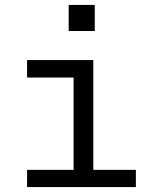

<svg xmlns="http://www.w3.org/2000/svg" viewBox="-20 -760 640 780"><path d="M365 -740V-634H259V-740ZM90 -70H279V-445H90V-516H359V-70H532V0H90Z"/></svg>

Font: iA Writer Duo S
Style: Regular
Weight: 400
Designer: Mike Abbink, Paul van der Laan, Pieter van Rosmalen, Oliver Reichenstein
Foundry: Bold Monday and Information Architects Inc.
Version: Version 2.000